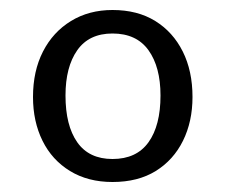

<svg xmlns="http://www.w3.org/2000/svg" viewBox="-20 -771 451 384"><path d="M205 -751Q255 -751 290.5 -729Q326 -707 345.5 -668Q365 -629 365 -577Q365 -528 346 -489.5Q327 -451 291.5 -429Q256 -407 205 -407Q156 -407 120 -429Q84 -451 65 -489.5Q46 -528 46 -577Q46 -629 66 -668Q86 -707 122 -729Q158 -751 205 -751ZM205 -704Q158 -704 134.5 -670.5Q111 -637 111 -580Q111 -520 134.5 -486.5Q158 -453 205 -453Q253 -453 277 -486.5Q301 -520 301 -580Q301 -637 277 -670.5Q253 -704 205 -704Z"/></svg>

Font: Libre Franklin Thin
Style: Regular
Weight: 400
Version: Version 3.000